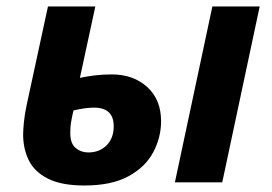

<svg xmlns="http://www.w3.org/2000/svg" viewBox="-20 -566 843 596"><path d="M242.2 9.8Q170.4 9.8 128.7 -11.5Q86.9 -32.7 69.3 -68.6Q51.8 -104.5 51.8 -148.9Q51.8 -161.6 54.2 -186.5Q56.6 -211.4 63 -241.2L128.9 -545.9H275.9L228 -324.2Q247.6 -328.6 272.7 -331.8Q297.9 -335 327.1 -335Q394 -335 437 -295.9Q480 -256.8 480 -189.9Q480 -139.2 455.6 -93.3Q431.2 -47.4 378.7 -18.8Q326.2 9.8 242.2 9.8ZM522.9 0 639.2 -545.9H786.1L669.9 0ZM253.9 -92.8Q289.1 -92.8 311 -115Q333 -137.2 333 -173.8Q333 -231.9 272 -231.9Q244.1 -231.9 208 -223.1Q202.1 -196.8 200.2 -184.3Q198.2 -171.9 198.2 -152.8Q198.2 -120.6 214.8 -106.7Q231.4 -92.8 253.9 -92.8Z"/></svg>

Font: Open Sans
Style: Bold Italic
Weight: 700
Italic angle: -12°
Designer: Monotype Design Team
Foundry: Monotype Imaging Inc.
Version: Version 3.003; ttfautohint (v1.8.4)